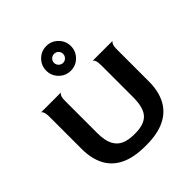

<svg xmlns="http://www.w3.org/2000/svg" viewBox="-232 -1029 1199 1199"><g transform="rotate(-45 367.5 -430.0)"><path d="M363 10Q262 10 197 -22Q132 -54 101 -114.5Q70 -175 70 -259V-541Q70 -573 63.5 -586.5Q57 -600 50 -600H229Q222 -599 215.5 -586Q209 -573 209 -541V-261Q209 -195 228 -158Q247 -121 282 -106Q317 -91 364 -91H375Q411 -91 439 -99Q467 -107 486.5 -125.5Q506 -144 516 -177.5Q526 -211 526 -261V-541Q526 -573 519.5 -586.5Q513 -600 506 -600H685Q678 -599 671.5 -585.5Q665 -572 665 -540V-259Q665 -175 633.5 -114.5Q602 -54 537.5 -22Q473 10 373 10ZM368 -652Q323 -652 291 -684Q259 -716 259 -761Q259 -806 291 -838Q323 -870 368 -870Q413 -870 445 -838Q477 -806 477 -761Q477 -716 445 -684Q413 -652 368 -652ZM368 -721Q385 -721 396.5 -733Q408 -745 408 -761Q408 -778 396.5 -789.5Q385 -801 368 -801Q352 -801 340 -789.5Q328 -778 328 -761Q328 -745 340 -733Q352 -721 368 -721Z"/></g></svg>

Font: Red Rose SemiBold
Style: Regular
Weight: 600
Designer: Jaikishan Patel
Version: Version 2.000